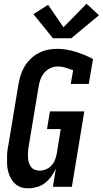

<svg xmlns="http://www.w3.org/2000/svg" viewBox="-20 -1006 553 1034"><path d="M134 8Q120 8 113 7Q106 6 97 3.5Q88 1 79.5 -3.5Q71 -8 64.5 -13.5Q58 -19 52 -26Q46 -33 41.5 -40.5Q37 -48 33 -56.5Q29 -65 26.5 -73.5Q24 -82 22 -91Q20 -100 19 -109.5Q18 -119 18 -128.5Q18 -138 18 -147.5Q18 -157 18 -166.5Q18 -176 19 -185.5Q20 -195 21.5 -205Q23 -215 25 -224L80 -555Q84 -579 92 -603.5Q100 -628 113.5 -650Q127 -672 146.5 -690.5Q166 -709 189.5 -721Q213 -733 238 -738Q263 -743 288 -743Q314 -743 339.5 -738.5Q365 -734 389 -726.5Q413 -719 436 -709.5Q459 -700 481 -688L458 -554H361L374 -628Q354 -635 333 -641.5Q312 -648 290 -648Q270 -648 251 -639Q232 -630 218.5 -614Q205 -598 198 -578.5Q191 -559 188 -540L133 -209Q131 -195 130.5 -181.5Q130 -168 131 -154.5Q132 -141 136 -128.5Q140 -116 148 -106Q156 -96 168.5 -91.5Q181 -87 194 -87Q211 -87 228.5 -94.5Q246 -102 258 -115.5Q270 -129 276.5 -146Q283 -163 286 -180L307 -311H233L249 -406H434L367 0H265L281 -99Q271 -77 257 -57Q243 -37 223.5 -21.5Q204 -6 180 1Q156 8 134 8ZM265 -800 160 -930 239 -980 322 -859 446 -986 513 -924 364 -800Z"/></svg>

Font: Iosevka QP
Style: Bold Italic
Weight: 700
Italic angle: -9°
Designer: Belleve Invis
Foundry: Belleve Invis
Version: Version 20.0.0; ttfautohint (v1.8.4)